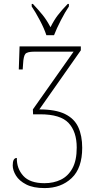

<svg xmlns="http://www.w3.org/2000/svg" viewBox="-20 -951 508 981"><path d="M217 -771Q206 -805 183.5 -847.5Q161 -890 142 -918V-931H148Q178 -899 198.5 -873.5Q219 -848 238 -812Q256 -848 275.5 -873.5Q295 -899 326 -931H332V-918Q313 -890 291 -847.5Q269 -805 256 -771ZM208 10Q150 10 114 -8.5Q78 -27 61.5 -54Q45 -81 45 -106Q45 -144 66 -144Q65 -90 99 -52.5Q133 -15 207 -15Q254 -15 291 -33Q328 -51 350 -91Q372 -131 372 -197Q372 -278 330.5 -322.5Q289 -367 185 -367H149L148 -392L356 -687H155Q119 -687 109.5 -675.5Q100 -664 98 -625L96 -596H76L80 -714H393V-694L181 -392Q264 -392 312 -368.5Q360 -345 380 -301Q400 -257 400 -196Q400 -92 346 -41Q292 10 208 10Z"/></svg>

Font: Noto Serif Condensed Thin
Style: Regular
Weight: 100
Width: 3
Designer: Monotype Design Team
Foundry: Monotype Imaging Inc.
Version: Version 2.013; ttfautohint (v1.8.4.7-5d5b)